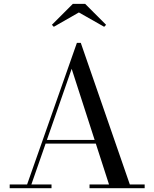

<svg xmlns="http://www.w3.org/2000/svg" viewBox="-20 -990 812 1010"><path d="M216 -234.5V-254H540V-234.5ZM405 -764.5 663 -19.5H741V0H451V-19.5H553.5L357 -628L145 -19.5H251V0H31V-19.5H122.5L384.5 -764.5ZM263 -849 253 -859.5 363 -969.5H428L538 -859.5L528 -849L395 -924.5Z"/></svg>

Font: Bodoni Moda
Style: Regular
Weight: 400
Designer: Owen Earl
Foundry: indestructible type
Version: Version 2.005